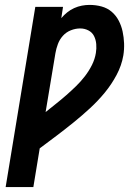

<svg xmlns="http://www.w3.org/2000/svg" viewBox="-20 -763 540 783"><path d="M3 0 124 -735H237L230 -689Q241 -702 254 -712.5Q267 -723 282.5 -730Q298 -737 314 -740Q330 -743 345 -743Q371 -743 394.5 -736.5Q418 -730 435.5 -715Q453 -700 464 -679Q475 -658 480 -634.5Q485 -611 486 -586.5Q487 -562 483 -537Q476 -496 455.5 -457.5Q435 -419 407.5 -385.5Q380 -352 347.5 -322Q315 -292 281 -264.5Q247 -237 212 -210.5Q177 -184 142 -158L116 0ZM166 -306Q187 -323 208.5 -340Q230 -357 250.5 -375Q271 -393 290.5 -412Q310 -431 326.5 -452.5Q343 -474 355 -498Q367 -522 371 -547Q374 -565 372.5 -583Q371 -601 363.5 -616Q356 -631 340.5 -639Q325 -647 307 -647Q288 -647 269 -639.5Q250 -632 236.5 -617Q223 -602 216 -583Q209 -564 206 -546Z"/></svg>

Font: Iosevka Oblique
Style: Bold
Weight: 700
Italic angle: -9°
Monospace: yes
Designer: Belleve Invis
Foundry: Belleve Invis
Version: Version 32.5.0; ttfautohint (v1.8.4)